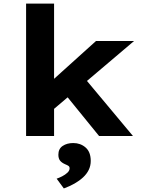

<svg xmlns="http://www.w3.org/2000/svg" viewBox="-20 -760 815 1073"><path d="M273.1 -144 220.6 -264 516.3 -530.7H729ZM125.8 0V-740H282.2V0ZM533.6 0 317.1 -266.5 427.7 -353.6 723 0ZM336.7 293.1 296.6 238.5Q310.6 233.9 327.4 225.3Q344.2 216.7 356.6 205.2Q369 193.6 369 180.7Q369 171.6 362.7 167.2Q356.5 162.9 344.4 158Q324.8 149.5 315.5 137.5Q306.2 125.5 306.2 104.5Q306.2 71.7 330.1 55.6Q354.1 39.4 389.6 39.4Q429.7 39.4 458.4 64.3Q487.1 89.2 487.1 139.4Q487.1 166.5 475.8 189.6Q464.5 212.6 443.9 231.6Q423.3 250.6 395.9 266.1Q368.4 281.5 336.7 293.1Z"/></svg>

Font: Lexend Exa
Style: Regular
Weight: 400
Designer: Bonnie Shaver-Troup, Thomas Jockin
Foundry: Lexend
Version: Version 1.007